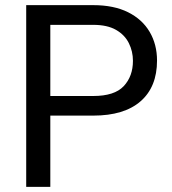

<svg xmlns="http://www.w3.org/2000/svg" viewBox="-20 -731 671 751"><path d="M344.7 -278.8H176.8V0H82.5V-710.9H344.7Q425.3 -710.9 481 -683.1Q536.6 -655.3 565.4 -606.2Q594.2 -557.1 594.2 -494.1Q594.2 -391.1 530 -335Q465.8 -278.8 344.7 -278.8ZM344.7 -633.8H176.8V-355.5H344.7Q427.7 -355.5 463.9 -394Q500 -432.6 500 -493.2Q500 -529.8 484.1 -562Q468.3 -594.2 434.1 -614Q399.9 -633.8 344.7 -633.8Z"/></svg>

Font: Vazirmatn UI
Style: Regular
Weight: 400
Designer: Saber Rastikerdar
Foundry: Saber Rastikerdar
Version: Version 33.003